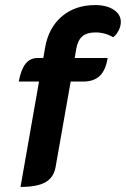

<svg xmlns="http://www.w3.org/2000/svg" viewBox="-20 -729 497 758"><path d="M134 -407H54Q63 -455 81 -477.5Q99 -500 128 -500H151L158 -541Q172 -620 224.5 -664.5Q277 -709 356 -709Q401 -709 429 -690.5Q457 -672 457 -642Q457 -626 448.5 -609Q440 -592 427 -582Q394 -601 357 -601Q323 -601 305 -585.5Q287 -570 281 -536L275 -500H405Q397 -451 373.5 -429Q350 -407 308 -407H259L199 -67Q191 -27 158.5 -9Q126 9 61 9Z"/></svg>

Font: K2D
Style: Bold Italic
Weight: 700
Italic angle: -10°
Designer: Katatrad Aksorn Co.,Ltd.
Foundry: Cadson Demak Co.,Ltd.
Version: Version 1.000; ttfautohint (v1.6)